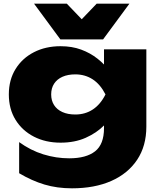

<svg xmlns="http://www.w3.org/2000/svg" viewBox="-20 -841 865 1043"><path d="M545 -145V-241L553 -267V-418L545 -439V-573H775V-153Q775 -48 725 27Q675 102 584.5 142Q494 182 371 182Q290 182 221.5 161.5Q153 141 84 100V-69Q146 -24 215.5 -2.5Q285 19 356 19Q448 19 496.5 -19Q545 -57 545 -145ZM309 -66Q228 -66 164.5 -98.5Q101 -131 64.5 -190Q28 -249 28 -328Q28 -407 64.5 -466Q101 -525 164.5 -557.5Q228 -590 309 -590Q371 -590 421 -571.5Q471 -553 510 -522Q549 -491 575 -455.5Q601 -420 614.5 -385.5Q628 -351 628 -325Q628 -290 607 -245.5Q586 -201 545.5 -160Q505 -119 445.5 -92.5Q386 -66 309 -66ZM389 -219Q443 -219 484.5 -246.5Q526 -274 553 -328Q525 -383 483.5 -410Q442 -437 389 -437Q349 -437 319.5 -424Q290 -411 274 -386.5Q258 -362 258 -328Q258 -295 273.5 -270.5Q289 -246 318.5 -232.5Q348 -219 389 -219ZM540 -627H308L165 -821H343L478 -680H370L505 -821H683Z"/></svg>

Font: Unbounded ExtraBold
Style: Regular
Weight: 800
Designer: Luke Prowse, Jean-Baptiste Morizot, Fátima Lázaro, Florian Runge
Foundry: NaN
Version: Version 1.701;gftools[0.9.28.dev5+ged2979d]